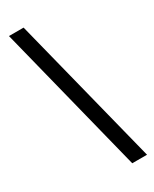

<svg xmlns="http://www.w3.org/2000/svg" viewBox="-248 -863 884 1103"><g transform="rotate(-30 194.0 -311.5)"><path d="M276 182H374L125 -805H28Z"/></g></svg>

Font: Noto Sans CJK KR Bold
Style: Regular
Weight: 700
Designer: Ryoko NISHIZUKA (kana & ideographs); Paul D. Hunt (Latin, Greek & Cyrillic); Wenlong ZHANG (bopomofo); Sandoll Communica
Foundry: Adobe Systems Incorporated
Version: Version 1.004;PS 1.004;hotconv 1.0.82;makeotf.lib2.5.63406